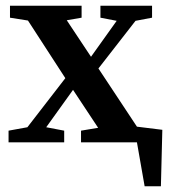

<svg xmlns="http://www.w3.org/2000/svg" viewBox="-20 -499 609 673"><path d="M332 -437V-479H513V-437L455 -426L325 -259L460 -55L549 -44L544 154H487L460 0H264V-41L324 -51L236 -184L142 -53L205 -41V0H10V-41L76 -53L209 -225L78 -427L15 -437V-479H266V-437L214 -428L299 -300L389 -426Z"/></svg>

Font: Source Serif Pro SemiBold
Style: Regular
Weight: 600
Designer: Frank Grießhammer
Foundry: Adobe Systems Incorporated
Version: Version 3.001;hotconv 1.0.111;makeotfexe 2.5.65597